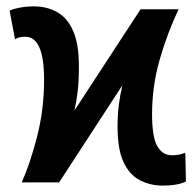

<svg xmlns="http://www.w3.org/2000/svg" viewBox="-20 -571 612 601"><path d="M48 0Q74 -58 96 -143Q118 -228 118 -322Q118 -456 59 -456Q48 -456 40.5 -454Q33 -452 27 -448L10 -538Q21 -543 41.5 -547Q62 -551 87 -551Q127 -551 159 -533Q191 -515 209 -474Q227 -433 227 -364Q227 -317 223 -284Q219 -251 213 -225L420 -542H539Q504 -468 480 -385Q456 -302 456 -213Q456 -143 472 -114Q488 -85 519 -85Q542 -85 560 -93L562 -3Q551 3 532 6.5Q513 10 490 10Q450 10 417.5 -7Q385 -24 366.5 -64Q348 -104 348 -174Q348 -212 352 -243Q356 -274 363 -304L165 0Z"/></svg>

Font: Noto Sans Condensed SemiBold
Style: Regular
Weight: 600
Width: 3
Designer: Monotype Design Team
Foundry: Monotype Imaging Inc.
Version: Version 2.013; ttfautohint (v1.8.4.7-5d5b)